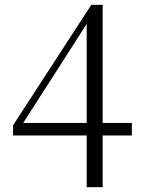

<svg xmlns="http://www.w3.org/2000/svg" viewBox="-20 -756 587 795"><path d="M339 19H405V-195H526V-247H405V-736H358L34 -237V-195H339ZM76 -247 216 -465 339 -657V-247Z"/></svg>

Font: Noto Serif CJK KR Light
Style: Regular
Weight: 300
Designer: Ryoko NISHIZUKA 西塚涼子 (kana & ideographs); Frank Grießhammer (Latin, Greek & Cyrillic); Wenlong ZHANG 张文龙 (bopomofo); San
Foundry: Adobe
Version: Version 2.001;hotconv 1.1.0;makeotfexe 2.6.0